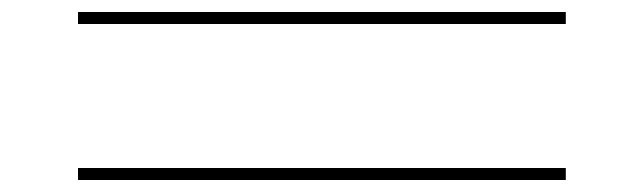

<svg xmlns="http://www.w3.org/2000/svg" viewBox="-20 -416 1073 320"><path d="M110 -396V-376H923V-396ZM110 -136V-116H923V-136Z"/></svg>

Font: Sprat Extended Thin
Style: Regular
Weight: 100
Width: 9
Designer: Ethan Nakache
Foundry: Collletttivo
Version: Version 2.000;Glyphs 3.2 (3217)